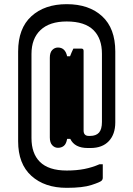

<svg xmlns="http://www.w3.org/2000/svg" viewBox="-20 -733 640 921"><path d="M258 -24Q242 -24 230.5 -36.5Q219 -49 219 -74V-456Q219 -481 230.5 -493Q242 -505 258 -505Q293 -505 302 -463H316Q319 -472 323.5 -481.5Q328 -491 332 -500H370Q381 -500 381 -489V-107Q381 -81 406 -81H412Q441 -81 455 -97Q469 -113 469 -148V-475Q469 -548 429 -588Q387 -630 300 -630Q218 -630 174.5 -589Q131 -548 131 -474V-71Q131 3 171 43Q213 85 300 85Q347 85 385 77.5Q423 70 457 55H473V120Q473 128 467 134Q460 141 418.5 154.5Q377 168 300 168Q194 168 130.5 110.5Q67 53 67 -55V-486Q67 -597 130.5 -655Q194 -713 300 -713Q407 -713 470 -655Q533 -597 533 -486V-146Q533 -89 502 -56Q471 -23 414 -23H401Q338 -23 317 -67H302Q298 -43 286.5 -33.5Q275 -24 258 -24Z"/></svg>

Font: Recursive Mn Lnr St
Style: Regular
Weight: 400
Monospace: yes
Version: Version 1.079;hotconv 1.0.112;makeotfexe 2.5.65598; ttfautoh